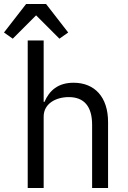

<svg xmlns="http://www.w3.org/2000/svg" viewBox="-54 -943 642 963"><path d="M177 -923H77L-34 -780L10 -749L127 -866L244 -749L288 -780ZM85 -740V0H165V-358C165 -424 227 -456 291 -456C368 -456 408 -409 408 -317V0H488V-331C488 -456 421 -528 315 -528C238 -528 194 -490 169 -432H165V-740Z"/></svg>

Font: Braiins Sans
Style: Regular
Weight: 400
Designer: Mike Abbink, Paul van der Laan, Pieter van Rosmalen, Jiri Chlebus, Lubos Buracinsky
Foundry: Bold Monday, Sudetype
Version: Version 1.000;hotconv 1.0.109;makeotfexe 2.5.65596